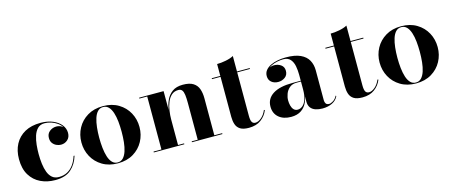

<svg xmlns="http://www.w3.org/2000/svg" viewBox="-41 -1069 3674 1558"><g transform="rotate(-15 1796.0 -290.0)"><path d="M280.5 10Q212.5 10 157.5 -16.2Q102.5 -42.5 70 -95.8Q37.5 -149 37.5 -230Q37.5 -301.5 66.2 -355.5Q95 -409.5 149.5 -439.8Q204 -470 282 -470Q340.5 -470 384.5 -451.5Q428.5 -433 453 -402.2Q477.5 -371.5 477.5 -334Q477.5 -297.5 454.2 -276.5Q431 -255.5 398.5 -255.5Q380 -255.5 361 -264Q342 -272.5 329.2 -289.5Q316.5 -306.5 316.5 -333Q316.5 -368.5 341.5 -388.2Q366.5 -408 398.5 -408Q429.5 -408 453 -388.8Q476.5 -369.5 476.5 -334H470Q470 -362.5 455.5 -385.5Q441 -408.5 417.8 -424.8Q394.5 -441 366.8 -449.8Q339 -458.5 312.5 -458.5Q276 -458.5 254.2 -436.5Q232.5 -414.5 221.2 -379.5Q210 -344.5 206.2 -305Q202.5 -265.5 202.5 -230Q202.5 -187 207.5 -147Q212.5 -107 224.5 -75.2Q236.5 -43.5 258.5 -25Q280.5 -6.5 315 -6.5Q355.5 -6.5 386.2 -23.5Q417 -40.5 438.5 -70.8Q460 -101 472.5 -141.5H480.5Q461 -74 413.5 -32Q366 10 280.5 10Z M806 10Q730.5 10 675.8 -23Q621 -56 591.5 -110.5Q562 -165 562 -230Q562 -295 591.5 -349.5Q621 -404 675.8 -437Q730.5 -470 806 -470Q881.5 -470 936.2 -437Q991 -404 1020.5 -349.5Q1050 -295 1050 -230Q1050 -165 1020.5 -110.5Q991 -56 936.2 -23Q881.5 10 806 10ZM806 2.5Q833.5 2.5 851.8 -16.8Q870 -36 880.8 -69Q891.5 -102 895.8 -143.8Q900 -185.5 900 -230Q900 -275 895.8 -316.5Q891.5 -358 880.8 -391Q870 -424 851.8 -443.2Q833.5 -462.5 806 -462.5Q778 -462.5 759.8 -443.2Q741.5 -424 731 -391Q720.5 -358 716 -316.2Q711.5 -274.5 711.5 -230Q711.5 -185.5 716 -143.8Q720.5 -102 731 -69Q741.5 -36 759.8 -16.8Q778 2.5 806 2.5Z M1314 -460V-7.5H1365V0H1108.5V-7.5H1174.5V-452.5H1108.5V-460ZM1619 -319V-7.5H1685V0H1429V-7.5H1479.5V-314.5Q1479.5 -356.5 1476 -384Q1472.5 -411.5 1462.2 -424.8Q1452 -438 1431 -438Q1396.5 -438 1373.8 -417.5Q1351 -397 1338 -364.5Q1325 -332 1319.5 -294.5Q1314 -257 1314 -223L1308 -221Q1308 -257.5 1314 -300.5Q1320 -343.5 1337.2 -382Q1354.5 -420.5 1388.2 -445.2Q1422 -470 1477.5 -470Q1533.5 -470 1564.2 -450.5Q1595 -431 1607 -396.8Q1619 -362.5 1619 -319Z M1907.5 7Q1859 7 1834 -9.2Q1809 -25.5 1799.8 -53.2Q1790.5 -81 1790.5 -116V-560Q1824.5 -560 1864.5 -567.8Q1904.5 -575.5 1930.5 -590V-88Q1930.5 -50.5 1939.5 -35Q1948.5 -19.5 1969 -19.5Q1992.5 -19.5 2018.8 -41.5Q2045 -63.5 2061 -102L2068 -99Q2049.5 -52.5 2009.2 -22.8Q1969 7 1907.5 7ZM1718.5 -452.5V-460H2037.5V-452.5Z M2524.5 10Q2492.5 10 2466.8 1.5Q2441 -7 2426 -26.5Q2411 -46 2411 -78V-304.5Q2411 -340.5 2404.5 -376Q2398 -411.5 2377.8 -435Q2357.5 -458.5 2317.5 -458.5Q2294 -458.5 2267.2 -453Q2240.5 -447.5 2216.8 -435.8Q2193 -424 2178 -405.5Q2163 -387 2163 -361H2155Q2155 -392.5 2178.5 -411.8Q2202 -431 2233.5 -431Q2266 -431 2290.8 -413.5Q2315.5 -396 2315.5 -363Q2315.5 -327.5 2290.2 -309.2Q2265 -291 2233.5 -291Q2199 -291 2176.5 -309.8Q2154 -328.5 2154 -361Q2154 -389 2170.2 -409.2Q2186.5 -429.5 2213.8 -442.5Q2241 -455.5 2274.5 -461.8Q2308 -468 2342 -468Q2418.5 -468 2464.2 -446.8Q2510 -425.5 2530.2 -388.5Q2550.5 -351.5 2550.5 -304.5V-51.5Q2550.5 -35 2558.5 -23.5Q2566.5 -12 2585.5 -12Q2599.5 -12 2619.8 -24.5Q2640 -37 2653 -63.5L2657.5 -59Q2643 -26 2607.5 -8Q2572 10 2524.5 10ZM2261.5 10Q2196.5 10 2157.8 -23.2Q2119 -56.5 2119 -113.5Q2119 -180.5 2176.5 -217Q2234 -253.5 2340.5 -253.5H2457.5V-247H2374.5Q2336.5 -247 2313.8 -227.2Q2291 -207.5 2280.8 -179.5Q2270.5 -151.5 2270.5 -126.5Q2270.5 -103 2276 -81.5Q2281.5 -60 2294.2 -46.5Q2307 -33 2327.5 -33Q2349.5 -33 2368.5 -48.8Q2387.5 -64.5 2399.2 -97.2Q2411 -130 2411 -181H2416.5Q2416.5 -121.5 2398.8 -78.8Q2381 -36 2346.8 -13Q2312.5 10 2261.5 10Z M2861.5 7Q2813 7 2788 -9.2Q2763 -25.5 2753.8 -53.2Q2744.5 -81 2744.5 -116V-560Q2778.5 -560 2818.5 -567.8Q2858.5 -575.5 2884.5 -590V-88Q2884.5 -50.5 2893.5 -35Q2902.5 -19.5 2923 -19.5Q2946.5 -19.5 2972.8 -41.5Q2999 -63.5 3015 -102L3022 -99Q3003.5 -52.5 2963.2 -22.8Q2923 7 2861.5 7ZM2672.5 -452.5V-460H2991.5V-452.5Z M3311 10Q3235.5 10 3180.8 -23Q3126 -56 3096.5 -110.5Q3067 -165 3067 -230Q3067 -295 3096.5 -349.5Q3126 -404 3180.8 -437Q3235.5 -470 3311 -470Q3386.5 -470 3441.2 -437Q3496 -404 3525.5 -349.5Q3555 -295 3555 -230Q3555 -165 3525.5 -110.5Q3496 -56 3441.2 -23Q3386.5 10 3311 10ZM3311 2.5Q3338.5 2.5 3356.8 -16.8Q3375 -36 3385.8 -69Q3396.5 -102 3400.8 -143.8Q3405 -185.5 3405 -230Q3405 -275 3400.8 -316.5Q3396.5 -358 3385.8 -391Q3375 -424 3356.8 -443.2Q3338.5 -462.5 3311 -462.5Q3283 -462.5 3264.8 -443.2Q3246.5 -424 3236 -391Q3225.5 -358 3221 -316.2Q3216.5 -274.5 3216.5 -230Q3216.5 -185.5 3221 -143.8Q3225.5 -102 3236 -69Q3246.5 -36 3264.8 -16.8Q3283 2.5 3311 2.5Z"/></g></svg>

Font: Bodoni Moda 28pt
Style: Bold
Weight: 700
Designer: Owen Earl
Foundry: indestructible type
Version: Version 2.005